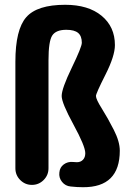

<svg xmlns="http://www.w3.org/2000/svg" viewBox="-20 -780 540 810"><path d="M384.8 -375Q384.8 -361.3 409.7 -321.8Q434.6 -282.2 460 -232.4Q485.4 -182.6 485.4 -144.5Q485.4 10.7 330.1 9.8Q304.7 9.8 278.3 6.8Q255.9 4.9 241.7 -12.7Q227.5 -30.3 230.5 -52.7Q232.4 -74.2 249 -86.4Q265.6 -98.6 287.1 -96.7Q293.9 -95.7 304.7 -95.7Q320.3 -95.7 330.1 -106Q339.8 -116.2 339.8 -133.8Q339.8 -163.1 290 -254.4Q240.2 -345.7 240.2 -375Q240.2 -406.2 282.7 -494.1Q325.2 -582 325.2 -599.6Q325.2 -627.9 309.6 -641.1Q293.9 -654.3 259.8 -654.3Q215.8 -654.3 200.2 -629.9Q184.6 -605.5 184.6 -525.4V-70.3Q184.6 -41 164.1 -20.5Q143.6 0 114.7 0Q85.9 0 65.4 -20.5Q44.9 -41 44.9 -70.3V-519.5Q44.9 -655.3 90.8 -707.5Q136.7 -759.8 254.9 -759.8Q352.5 -759.8 408.7 -713.4Q464.8 -667 464.8 -589.8Q464.8 -543.9 424.8 -464.8Q384.8 -385.7 384.8 -375Z"/></svg>

Font: Rounded-X Mgen+ 1mn bold
Style: Bold
Weight: 700
Designer: [Source Han Sans]
Ryoko NISHIZUKA  (kana & ideographs); Paul D. Hunt (Latin, Greek & Cyrillic); Wenlong ZHANG  (bopomofo
Version: Version 1.059.20150602